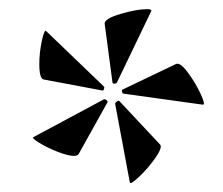

<svg xmlns="http://www.w3.org/2000/svg" viewBox="-20 -709 488 420"><path d="M209 -657Q208 -668 243.5 -678.5Q279 -689 302 -689Q312 -689 311 -685L236 -529Q235 -526 230.5 -526Q226 -526 226 -529ZM76 -535Q66 -536 66 -569Q66 -594 71.5 -619.5Q77 -645 81 -641L207 -520Q209 -519 207.5 -514.5Q206 -510 204 -511ZM251 -504Q248 -504 247 -508Q246 -512 248 -513L365 -569Q374 -573 390.5 -551Q407 -529 418.5 -504.5Q430 -480 424 -480ZM142 -368Q129 -368 106 -377Q83 -386 66 -396.5Q49 -407 53 -409L206 -491L208 -492Q211 -492 213.5 -489.5Q216 -487 215 -485L152 -372Q149 -368 142 -368ZM232 -481Q231 -483 235 -486.5Q239 -490 241 -488L330 -393Q336 -387 320.5 -364.5Q305 -342 285 -323Q265 -304 264 -310Z"/></svg>

Font: Cormorant SC SemiBold
Style: Regular
Weight: 600
Designer: Christian Thalmann (Catharsis Fonts)
Version: Version 3.000